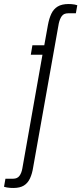

<svg xmlns="http://www.w3.org/2000/svg" viewBox="-92 -751 404 954"><path d="M-26 183Q-33 183 -41.5 182.5Q-50 182 -58 180.5Q-66 179 -72 177L-65 137H-27Q-6 137 4.5 123Q15 109 19 86L119 -479H61L69 -526H128L146 -626Q152 -659 163 -682.5Q174 -706 194.5 -718.5Q215 -731 249 -731Q255 -731 263 -730.5Q271 -730 278.5 -728.5Q286 -727 292 -725L285 -685H247Q225 -685 215 -671Q205 -657 200 -634L73 79Q68 112 57 135.5Q46 159 26.5 171Q7 183 -26 183Z"/></svg>

Font: Archivo Condensed ExtraLight
Style: Italic
Weight: 250
Width: 3
Italic angle: -10°
Designer: Hector Gatti
Foundry: Omnibus-Type
Version: Version 2.001